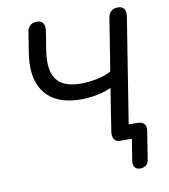

<svg xmlns="http://www.w3.org/2000/svg" viewBox="-94 -791 913 1038"><g transform="rotate(-10 362.5 -272.5)"><path d="M340.3 -257.2Q252.6 -257.2 195.3 -291.4Q138 -325.6 114.9 -391.4Q91.7 -457.2 106.4 -551.5L124.2 -664.3Q128.1 -688.5 141.9 -700.4Q155.8 -712.3 178.3 -712.3Q202.1 -712.3 212.2 -697.4Q222.4 -682.6 218.5 -655.9L202.2 -554.3Q184.4 -444.3 222 -392.8Q259.6 -341.4 354.7 -341.4Q399.4 -341.4 443.3 -350.2Q487.1 -359 523 -378.4L568.7 -664.3Q572.6 -688.5 586.4 -700.4Q600.2 -712.3 622.8 -712.3Q646.6 -712.3 656.7 -697.6Q666.8 -683 663 -655.9L566.3 -48.2L539.3 -79.1H619.2Q644.4 -79.1 656.1 -66.1Q667.7 -53.1 663.8 -28.2L639.8 123.7Q637 145 624.9 155.6Q612.8 166.3 590.9 166.3Q571.3 166.3 561.9 153.1Q552.5 139.9 556.4 116.3L574.9 0H512.3Q488.5 0 478.4 -14.6Q468.2 -29.3 472.1 -57.3L508.7 -291.1Q476.3 -274.8 431.5 -266Q386.7 -257.2 340.3 -257.2Z"/></g></svg>

Font: SN Pro Thin
Style: Italic
Weight: 200
Italic angle: -9°
Designer: Tobias Whetton
Foundry: Supernotes
Version: Version 1.003;Glyphs 3.3 (3324)